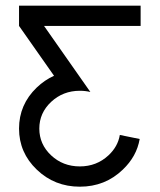

<svg xmlns="http://www.w3.org/2000/svg" viewBox="-20 -665 577 694"><path d="M268.6 9.8Q177.2 9.8 113 -51.8Q48.8 -113.3 48.8 -200.2Q48.8 -287.1 112.8 -348.6Q141.6 -376 175.3 -391.1L48.8 -571.3V-644.5H488.3V-571.3H139.2L306.6 -332.5Q288.6 -336.9 268.6 -336.9Q208 -336.9 165 -296.9Q122.1 -256.8 122.1 -200.2Q122.1 -143.6 164.8 -103.5Q207.5 -63.5 268.6 -63.5Q329.1 -63.5 372.1 -103.5Q406.2 -135.3 413.1 -177.2L484.9 -162.6Q474.1 -99.6 423.8 -51.8Q359.9 9.8 268.6 9.8Z"/></svg>

Font: Catrinity
Style: Regular
Weight: 400
Designer: Alexander Lange
Foundry: High-Logic / Made with FontCreator
Version: Version 2.090;May 20, 2024;FontCreator 15.0.0.2974 64-bit